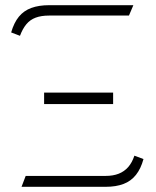

<svg xmlns="http://www.w3.org/2000/svg" viewBox="-20 -720 603 740"><path d="M23 -595 57 -582Q67 -609 81.5 -626.5Q96 -644 117.5 -652Q139 -660 169 -660H477L494 -700H169Q130 -700 101 -689.5Q72 -679 53 -656Q34 -633 23 -595ZM416 -319V-363H150V-319ZM387 -42H79L63 0H387Q427 0 456 -11Q485 -22 504 -46Q523 -70 533 -107L498 -120Q489 -93 474 -76Q459 -59 437.5 -50.5Q416 -42 387 -42Z"/></svg>

Font: Advent Pro Light
Style: Regular
Weight: 300
Version: Version 3.000